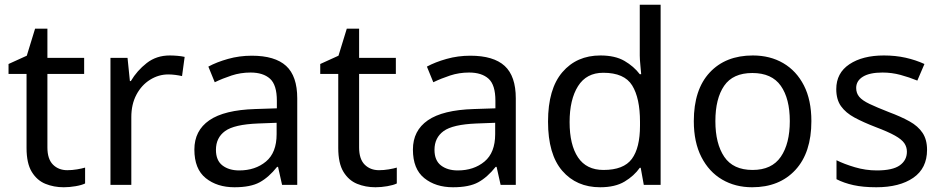

<svg xmlns="http://www.w3.org/2000/svg" viewBox="-20 -780 3976 810"><path d="M264 -62Q284 -62 305 -65.5Q326 -69 339 -73V-6Q325 1 299 5.5Q273 10 249 10Q207 10 171.5 -4.5Q136 -19 114 -55Q92 -91 92 -156V-468H16V-510L93 -545L128 -659H180V-536H335V-468H180V-158Q180 -109 203.5 -85.5Q227 -62 264 -62Z M696 -546Q711 -546 728.5 -544.5Q746 -543 759 -540L748 -459Q735 -462 719.5 -464Q704 -466 690 -466Q649 -466 613 -443.5Q577 -421 555.5 -380.5Q534 -340 534 -286V0H446V-536H518L528 -438H532Q558 -482 599 -514Q640 -546 696 -546Z M1042 -545Q1140 -545 1187 -502Q1234 -459 1234 -365V0H1170L1153 -76H1149Q1114 -32 1075.5 -11Q1037 10 969 10Q896 10 848 -28.5Q800 -67 800 -149Q800 -229 863 -272.5Q926 -316 1057 -320L1148 -323V-355Q1148 -422 1119 -448Q1090 -474 1037 -474Q995 -474 957 -461.5Q919 -449 886 -433L859 -499Q894 -518 942 -531.5Q990 -545 1042 -545ZM1068 -259Q968 -255 929.5 -227Q891 -199 891 -148Q891 -103 918.5 -82Q946 -61 989 -61Q1057 -61 1102 -98.5Q1147 -136 1147 -214V-262Z M1579 -62Q1599 -62 1620 -65.5Q1641 -69 1654 -73V-6Q1640 1 1614 5.5Q1588 10 1564 10Q1522 10 1486.5 -4.5Q1451 -19 1429 -55Q1407 -91 1407 -156V-468H1331V-510L1408 -545L1443 -659H1495V-536H1650V-468H1495V-158Q1495 -109 1518.5 -85.5Q1542 -62 1579 -62Z M1964 -545Q2062 -545 2109 -502Q2156 -459 2156 -365V0H2092L2075 -76H2071Q2036 -32 1997.5 -11Q1959 10 1891 10Q1818 10 1770 -28.5Q1722 -67 1722 -149Q1722 -229 1785 -272.5Q1848 -316 1979 -320L2070 -323V-355Q2070 -422 2041 -448Q2012 -474 1959 -474Q1917 -474 1879 -461.5Q1841 -449 1808 -433L1781 -499Q1816 -518 1864 -531.5Q1912 -545 1964 -545ZM1990 -259Q1890 -255 1851.5 -227Q1813 -199 1813 -148Q1813 -103 1840.5 -82Q1868 -61 1911 -61Q1979 -61 2024 -98.5Q2069 -136 2069 -214V-262Z M2512 10Q2412 10 2352 -59.5Q2292 -129 2292 -267Q2292 -405 2352.5 -475.5Q2413 -546 2513 -546Q2575 -546 2614.5 -523Q2654 -500 2679 -467H2685Q2684 -480 2681.5 -505.5Q2679 -531 2679 -546V-760H2767V0H2696L2683 -72H2679Q2655 -38 2615 -14Q2575 10 2512 10ZM2526 -63Q2611 -63 2645.5 -109.5Q2680 -156 2680 -250V-266Q2680 -366 2647 -419.5Q2614 -473 2525 -473Q2454 -473 2418.5 -416.5Q2383 -360 2383 -265Q2383 -169 2418.5 -116Q2454 -63 2526 -63Z M3403 -269Q3403 -136 3335.5 -63Q3268 10 3153 10Q3082 10 3026.5 -22.5Q2971 -55 2939 -117.5Q2907 -180 2907 -269Q2907 -402 2974 -474Q3041 -546 3156 -546Q3229 -546 3284.5 -513.5Q3340 -481 3371.5 -419.5Q3403 -358 3403 -269ZM2998 -269Q2998 -174 3035.5 -118.5Q3073 -63 3155 -63Q3236 -63 3274 -118.5Q3312 -174 3312 -269Q3312 -364 3274 -418Q3236 -472 3154 -472Q3072 -472 3035 -418Q2998 -364 2998 -269Z M3891 -148Q3891 -70 3833 -30Q3775 10 3677 10Q3621 10 3580.5 1Q3540 -8 3509 -24V-104Q3541 -88 3586.5 -74.5Q3632 -61 3679 -61Q3746 -61 3776 -82.5Q3806 -104 3806 -140Q3806 -160 3795 -176Q3784 -192 3755.5 -208Q3727 -224 3674 -244Q3622 -264 3585 -284Q3548 -304 3528 -332Q3508 -360 3508 -404Q3508 -472 3563.5 -509Q3619 -546 3709 -546Q3758 -546 3800.5 -536.5Q3843 -527 3880 -510L3850 -440Q3816 -454 3779 -464Q3742 -474 3703 -474Q3649 -474 3620.5 -456.5Q3592 -439 3592 -409Q3592 -387 3605 -371.5Q3618 -356 3648.5 -341.5Q3679 -327 3730 -307Q3781 -288 3817 -268Q3853 -248 3872 -219.5Q3891 -191 3891 -148Z"/></svg>

Font: Noto Sans Syloti Nagri
Style: Regular
Weight: 400
Designer: Monotype Design Team
Foundry: Monotype Imaging Inc.
Version: Version 2.003; ttfautohint (v1.8.4.7-5d5b)